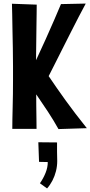

<svg xmlns="http://www.w3.org/2000/svg" viewBox="-20 -725 507 1077"><path d="M308 -1Q280 -51 249.5 -97.5Q219 -144 188.5 -188Q158 -232 127 -273Q155 -330 183 -389Q211 -448 236.5 -505.5Q262 -563 284 -613Q306 -663 322 -702L461 -705Q443 -672 421.5 -630.5Q400 -589 377 -543.5Q354 -498 331.5 -453.5Q309 -409 289 -369Q269 -329 253 -298Q276 -264 299 -231Q322 -198 347.5 -162.5Q373 -127 402.5 -88.5Q432 -50 467 -6ZM49 -2Q49 -25 49.5 -56Q50 -87 51 -123Q52 -159 52.5 -198Q53 -237 53 -276.5Q53 -316 53 -354Q53 -403 52 -455Q51 -507 50 -555.5Q49 -604 48.5 -643Q48 -682 47 -704L186 -699Q186 -681 185.5 -649.5Q185 -618 184.5 -579.5Q184 -541 183.5 -500Q183 -459 182.5 -421Q182 -383 182 -353Q182 -328 182.5 -291Q183 -254 183 -211.5Q183 -169 183.5 -128.5Q184 -88 184.5 -54.5Q185 -21 185 -2ZM244 332 204 303Q223 276 235.5 245Q248 214 248 184L199 183L195 73L300 74Q300 100 300 126Q300 152 301 178Q301 207 294 235Q287 263 274 288Q261 313 244 332Z"/></svg>

Font: Truculenta ExtraBold
Style: Regular
Weight: 800
Version: Version 1.002